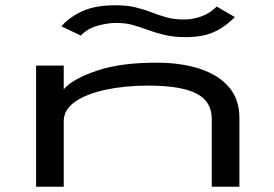

<svg xmlns="http://www.w3.org/2000/svg" viewBox="-20 -709 1040 729"><path d="M117 0V-460H222V-370Q255 -409 347.5 -440.5Q440 -472 582 -471Q672 -470 741 -447Q810 -424 849.5 -378Q889 -332 889 -261V0H784V-258Q784 -324 725.5 -354Q667 -384 542 -384Q455 -384 382 -368.5Q309 -353 265.5 -323Q222 -293 222 -249V0ZM803 -684 872 -644Q830 -603 788 -585.5Q746 -568 686 -568Q641 -568 606.5 -576Q572 -584 542.5 -595Q513 -606 484.5 -614Q456 -622 422 -622Q388 -622 349.5 -611Q311 -600 287 -574L213 -609Q241 -642 290.5 -665.5Q340 -689 418 -689Q462 -689 495 -681Q528 -673 556 -662Q584 -651 613 -643Q642 -635 678 -635Q710 -635 742.5 -646Q775 -657 803 -684Z"/></svg>

Font: Inconsolata UltraExpanded Medium
Style: Regular
Weight: 500
Width: 9
Monospace: yes
Designer: Raph Levien, Cyreal, Brenton Simpson
Foundry: Raph Levien, Cyreal, Google
Version: Version 3.001; ttfautohint (v1.8.2.53-6de2)